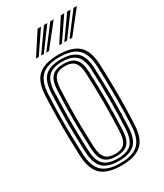

<svg xmlns="http://www.w3.org/2000/svg" viewBox="-194 -841 788 925"><g transform="rotate(-30 200.0 -379.0)"><path d="M200 7.5Q121.8 7.5 86.9 -25.4Q52 -58.2 48.2 -133Q46 -186.2 45.1 -240.2Q44.2 -294.2 45 -350.5Q45.8 -406.8 48.2 -466.8Q52 -544.8 88.9 -576.1Q125.8 -607.5 200 -607.5Q276.2 -607.5 312 -575.2Q347.8 -543 351.2 -466.2Q355 -381.5 355 -296.9Q355 -212.2 351.2 -133Q347.5 -55 310.6 -23.8Q273.8 7.5 200 7.5ZM200 -5.2Q267.8 -5.2 299.9 -34.6Q332 -64 335.5 -134Q339 -208 339.2 -291Q339.5 -374 335.5 -465.8Q332.2 -536.2 300 -565.5Q267.8 -594.8 200 -594.8Q131.5 -594.8 99.5 -565.2Q67.5 -535.8 64.2 -465.8Q61.5 -404 60.6 -348.1Q59.8 -292.2 60.8 -239.5Q61.8 -186.8 64.2 -134Q67.2 -64.5 99.2 -34.9Q131.2 -5.2 200 -5.2ZM200 -17.8Q138.2 -17.8 110.6 -45.1Q83 -72.5 80 -134.8Q77.5 -189.2 76.5 -242.1Q75.5 -295 76.4 -349.8Q77.2 -404.5 80 -464.8Q83 -529 111.6 -555.6Q140.2 -582.2 200 -582.2Q259.5 -582.2 288.1 -555.9Q316.8 -529.5 319.5 -465.2Q322 -408.8 322.9 -354.2Q323.8 -299.8 323 -245.4Q322.2 -191 319.5 -134.8Q316.8 -71 288.1 -44.4Q259.5 -17.8 200 -17.8ZM200 -30.8Q253 -30.8 277 -55.1Q301 -79.5 303.8 -136Q307.5 -215.2 307.6 -293.5Q307.8 -371.8 303.8 -464Q301.2 -522.5 276 -545.9Q250.8 -569.2 200 -569.2Q146.5 -569.2 122.5 -544.6Q98.5 -520 95.8 -463.8Q93.5 -407 92.5 -353.9Q91.5 -300.8 92.4 -247.1Q93.2 -193.5 95.8 -135.2Q98.5 -78.2 123.1 -54.5Q147.8 -30.8 200 -30.8ZM200 -43.2Q155.2 -43.2 134.6 -64.8Q114 -86.2 111.8 -135.2Q109.2 -192.8 108.2 -245.6Q107.2 -298.5 108.1 -351.9Q109 -405.2 111.8 -463.5Q114 -514.5 135.1 -535.6Q156.2 -556.8 200 -556.8Q244.8 -556.8 265.2 -535.1Q285.8 -513.5 288 -463.2Q292 -369.2 291.8 -290.9Q291.5 -212.5 288 -136.5Q285.8 -86 265 -64.6Q244.2 -43.2 200 -43.2ZM200 -56Q236.5 -56 253.4 -74.9Q270.2 -93.8 272 -137Q275.8 -217.8 275.9 -293.4Q276 -369 272 -462.8Q270.2 -505.5 253.8 -524.8Q237.2 -544 200 -544Q163 -544 146.4 -525Q129.8 -506 127.5 -463.2Q125 -404.8 124.1 -352.1Q123.2 -299.5 124.1 -246.9Q125 -194.2 127.5 -135.8Q129.8 -93.8 146.6 -74.9Q163.5 -56 200 -56ZM98.8 -645 177.8 -766H196.5L114 -645ZM127.5 -645 213 -766H231.8L142.5 -645ZM156 -645 248.2 -766H267L171.2 -645ZM228 -645 307 -766H325.8L243.2 -645ZM256.5 -645 342.2 -766H361L271.8 -645ZM285.2 -645 377.5 -766H396.2L300.5 -645Z"/></g></svg>

Font: Big Shoulders Inline Text Thin
Style: Regular
Weight: 400
Version: Version 2.002